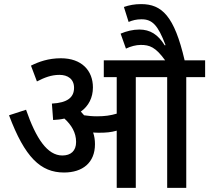

<svg xmlns="http://www.w3.org/2000/svg" viewBox="-20 -916 1020 936"><path d="M443 -213C443 -234 440 -253 434 -270C445 -269 456 -269 466 -269C495 -269 522 -271 549 -279V0H642V-540H795V0H888V-540H980V-622H880C830 -838 769 -896 668 -896C636 -896 610 -891 584 -882L607 -809C626 -817 645 -822 670 -822C722 -822 750 -794 787 -696L783 -695C750 -748 712 -772 659 -772C628 -772 596 -764 568 -752L594 -679C617 -690 643 -697 666 -697C709 -697 738 -687 785 -622H486V-540H549V-362C519 -353 491 -349 453 -349C430 -349 410 -351 390 -354C385 -360 379 -366 374 -372C412 -399 433 -440 433 -490C433 -572 378 -632 277 -632C216 -632 169 -615 131 -596L160 -519C197 -538 230 -551 270 -551C310 -551 341 -531 341 -488C341 -442 310 -415 233 -411L239 -331C259 -332 277 -334 294 -338C328 -307 351 -270 351 -224C351 -180 325 -158 284 -158C211 -158 156 -240 107 -381L24 -354C101 -149 178 -75 292 -75C383 -75 443 -123 443 -213Z"/></svg>

Font: Noto Sans SemiCondensed Medium
Style: Regular
Weight: 500
Width: 4
Designer: Monotype Design Team
Foundry: Monotype Imaging Inc.
Version: Version 2.013